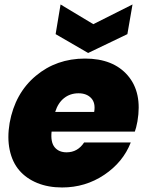

<svg xmlns="http://www.w3.org/2000/svg" viewBox="-20 -829 656 856"><path d="M330.1 -413.1Q293 -413.1 265.9 -391.8Q238.8 -370.6 226.1 -330.1H399.9Q406.7 -370.1 386.5 -391.6Q366.2 -413.1 330.1 -413.1ZM563 -193.8Q528.8 -106 444.8 -49.6Q360.8 6.8 256.8 6.8Q194.8 6.8 146 -13.2Q97.2 -33.2 65.9 -69.6Q34.7 -106 23.2 -160.4Q11.7 -214.8 22.9 -280.8Q46.9 -413.1 139.2 -490.5Q231.4 -567.9 358.9 -567.9Q484.9 -567.9 549.8 -492.2Q614.7 -416.5 592.8 -288.1Q586.9 -256.8 581.1 -242.2H210Q205.1 -195.3 223.6 -172.6Q242.2 -149.9 276.9 -149.9Q326.2 -149.9 355 -193.8ZM396 -721.2 570.8 -809.1 547.9 -676.8 373 -592.8 228 -676.8 250 -809.1Z"/></svg>

Font: Poppins ExtraBold
Style: Italic
Weight: 800
Italic angle: -10°
Designer: Ninad Kale (Devanagari), Jonny Pinhorn (Latin)
Foundry: Indian Type Foundry
Version: Version 3.200;PS 1.000;hotconv 16.6.54;makeotf.lib2.5.65590